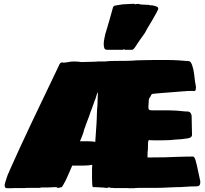

<svg xmlns="http://www.w3.org/2000/svg" viewBox="-20 -997 1087 1018"><path d="M1040 -45Q1042 -40 1042 -30Q1042 -9 1023 -9Q991 -9 952 -6Q949 -6 946 -5.5Q943 -5 939 -5H934Q923 -5 907.5 -4.5Q892 -4 873 -3Q856 -2 841 -1.5Q826 -1 812 -1H747Q734 -1 718 -1Q702 -1 698 0L692 1H677Q658 1 655 0H585Q575 0 572 -1H564V-3H553Q552 -3 552 -2Q551 -1 550 -1H539Q535 -2 529.5 -2.5Q524 -3 519 -3Q504 -4 492 -4.5Q480 -5 472 -5Q468 -13 468 -48Q468 -87 468 -100Q468 -113 469 -123Q450 -119 418 -119H363Q351 -92 343 -73Q335 -54 329 -42Q322 -29 317 -19.5Q312 -10 308 -5L299 -3Q293 -1 292 -1H289Q284 -1 282 -3L277 -5L232 -3H200Q196 -2 193.5 -1.5Q191 -1 189 -1H124Q120 0 112.5 0Q105 0 79 0H53Q49 1 44 1Q39 1 32 1H17Q3 1 5 -19Q6 -26 17 -59L24 -78Q29 -84 30 -91Q56 -149 84 -210.5Q112 -272 144 -339L295 -655Q295 -658 300 -662Q305 -666 308 -666H312Q312 -665 317 -665Q328 -665 343 -668Q357 -671 372 -671Q393 -671 412 -668L489 -670Q494 -670 494 -671H541Q542 -671 542.5 -671.5Q543 -672 544 -672Q554 -673 567.5 -673.5Q581 -674 593 -674Q626 -674 654.5 -674.5Q683 -675 702 -677Q727 -678 743 -678Q759 -678 774.5 -678.5Q790 -679 810 -679H854Q896 -679 927 -677Q958 -675 980 -673Q995 -673 1003 -636Q1005 -632 1006 -624Q1007 -616 1010 -599Q1012 -577 1014 -565Q1016 -553 1018 -542Q1019 -540 1019 -531Q1018 -530 1018 -523Q1017 -514 1007 -514Q1005 -515 996 -515Q974 -515 948.5 -512.5Q923 -510 891 -508L839 -504Q823 -503 810 -501.5Q797 -500 787 -499Q784 -499 779 -488Q776 -481 773 -478.5Q770 -476 769 -467L767 -433Q766 -420 770 -416Q774 -412 785 -412H874Q912 -412 963 -406H973Q992 -406 996 -384L998 -285V-282Q998 -264 964 -262Q955 -260 942.5 -259Q930 -258 911 -257Q897 -255 878.5 -254Q860 -253 835 -253Q811 -253 795 -253Q779 -253 770 -254Q765 -251 765 -241.5Q765 -232 764 -201Q763 -197 762.5 -190.5Q762 -184 762 -162Q822 -162 856 -163Q890 -164 909 -165Q938 -166 961.5 -166.5Q985 -167 1004 -167Q1007 -167 1012 -160Q1016 -153 1023 -124Q1030 -95 1040 -45ZM499 -511Q498 -510 498 -506L493 -496Q493 -494 492 -492L489 -483Q487 -476 486 -472.5Q485 -469 483 -466L477 -449Q470 -430 466 -418.5Q462 -407 460 -403Q457 -393 452 -379.5Q447 -366 440 -348L431 -323Q426 -311 422 -294Q421 -290 415.5 -276Q410 -262 404 -248H445Q476 -248 485 -244L492 -346Q493 -356 493 -369.5Q493 -383 494 -400L495 -420Q496 -430 496.5 -437Q497 -444 497 -448L498 -483L499 -496ZM643 -733 635 -736 632 -733H549Q537 -733 533.5 -741Q530 -749 530 -763Q530 -780 533.5 -793.5Q537 -807 538 -815Q549 -851 559 -886Q569 -921 580 -961L588 -967L631 -974L690 -977L696 -974Q700 -976 706 -976H716Q718 -976 719 -975Q720 -974 723 -974L729 -973L771 -971L779 -968Q781 -968 781 -969H786Q807 -965 813 -961Q819 -958 819 -952Q819 -948 816 -942Q814 -937 806 -923Q804 -919 796.5 -906Q789 -893 776 -871Q771 -862 767 -856Q763 -850 761 -846L748 -822Q731 -798 722 -785.5Q713 -773 708.5 -765.5Q704 -758 697 -748Q687 -733 680 -733Z"/></svg>

Font: Sigmar
Style: Regular
Weight: 400
Designer: Vernon Adams
Foundry: Vernon Adams
Version: Version 1.000; ttfautohint (v1.8.4.7-5d5b);gftools[0.9.24]